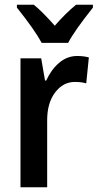

<svg xmlns="http://www.w3.org/2000/svg" viewBox="-20 -786 410 806"><path d="M353 -545 342 -436Q323 -442 294 -442Q245 -442 211.5 -398Q178 -354 178 -281V0H66V-541H153L169 -448H174Q195 -494 228.5 -522.5Q262 -551 304 -551Q331 -551 353 -545ZM370 -754Q292 -656 266 -606H155Q126 -660 51 -754V-766H122Q156 -739 210 -678Q253 -728 299 -766H370Z"/></svg>

Font: Noto Sans Display Medium Narrow
Style: Regular
Weight: 500
Width: 4
Designer: Monotype Design team
Foundry: Monotype Imaging Inc.
Version: Version 1.000